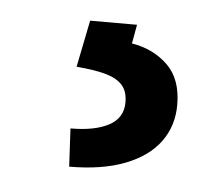

<svg xmlns="http://www.w3.org/2000/svg" viewBox="-30 -35 307 275"><g transform="rotate(5 123.0 102.5)"><path d="M157.2 -2.9 152.3 24.4Q183.1 29.3 203.9 49.3Q224.6 69.3 224.6 106.4Q224.6 136.7 207.8 159.7Q190.9 182.6 158 195.3Q125 208 78.1 208L75.2 153.3Q109.9 153.3 130.1 142.6Q150.4 131.8 150.4 109.4Q150.4 93.8 142.8 85Q135.3 76.2 119.6 71.5Q104 66.9 76.2 64.5L89.8 -2.9Z"/></g></svg>

Font: Pretendard JP
Style: Regular
Weight: 400
Designer: Base glyphs from Inter by Rasmus Andersson; Hangeul glyphs from Noto Sans CJK(Source Han Sans) by Jang Soo-young and Kan
Foundry: Kil Hyung-jin
Version: Version 1.309